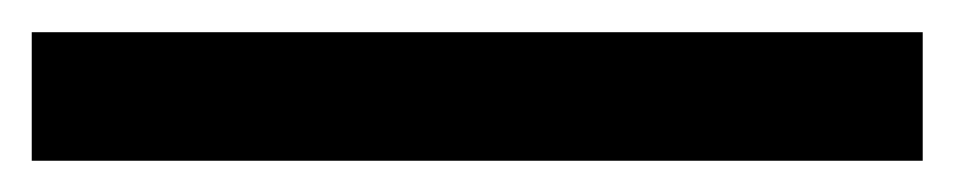

<svg xmlns="http://www.w3.org/2000/svg" viewBox="-20 51 602 121"><path d="M0 71.3H561.5V152.3H0Z"/></svg>

Font: Hopone
Style: Regular
Weight: 400
Foundry: SIL International (SIL)
Version: Version 1.00 September 3, 2015, initial release